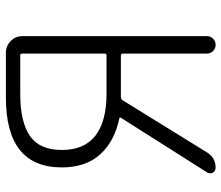

<svg xmlns="http://www.w3.org/2000/svg" viewBox="-71 -698 769 667"><g transform="rotate(-90 313.5 -364.5)"><path d="M454.1 -378.9Q460.9 -378.9 460.9 -386.7V-671.9Q460.9 -678.7 454.1 -678.7H321.3Q223.6 -678.7 174.8 -645Q126 -611.3 126 -534.2Q126 -456.1 175.8 -417.5Q225.6 -378.9 321.3 -378.9ZM307.6 -728.5H463.9Q487.3 -728.5 504.4 -711.9Q521.5 -695.3 521.5 -670.9V-30.3Q521.5 -17.6 512.7 -8.8Q503.9 0 491.2 0Q478.5 0 469.7 -8.8Q460.9 -17.6 460.9 -30.3V-321.3Q460.9 -329.1 454.1 -329.1H310.5Q302.7 -329.1 298.8 -323.2L117.2 -29.3Q98.6 0 64.5 0Q52.7 0 46.9 -9.8Q44.9 -14.6 44.9 -19.5Q44.9 -24.4 47.9 -29.3L237.3 -328.1Q241.2 -334 233.4 -335Q155.3 -351.6 110.4 -401.4Q65.4 -451.2 65.4 -534.2Q65.4 -728.5 307.6 -728.5Z"/></g></svg>

Font: Gen Jyuu Gothic Light
Style: Regular
Weight: 200
Designer: [Source Han Sans]
Ryoko NISHIZUKA  (kana & ideographs); Paul D. Hunt (Latin, Greek & Cyrillic); Wenlong ZHANG  (bopomofo
Version: Version 1.002.20150607